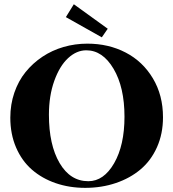

<svg xmlns="http://www.w3.org/2000/svg" viewBox="-20 -885 829 918"><path d="M466.8 -706.5 294.9 -803.2 333 -864.7 495.1 -747.6ZM387.2 13.2Q311.5 13.2 246.3 -9.3Q181.2 -31.7 132.8 -73.7Q84.5 -115.7 56.9 -179.7Q29.3 -243.7 29.3 -322.3Q29.3 -385.7 48.6 -441.9Q67.9 -498 102.3 -540.5Q136.7 -583 182.9 -613.8Q229 -644.5 283.9 -660.4Q338.9 -676.3 397.5 -676.3Q499 -676.3 580.8 -633.8Q662.6 -591.3 710.9 -510.5Q759.3 -429.7 759.3 -324.2Q759.3 -245.6 730.7 -181.4Q702.1 -117.2 651.9 -75Q601.6 -32.7 533.7 -9.8Q465.8 13.2 387.2 13.2ZM402.3 -18.6Q476.1 -18.6 525.6 -104.5Q575.2 -190.4 575.2 -327.1Q575.2 -467.8 522.9 -556.2Q470.7 -644.5 392.6 -644.5Q346.2 -644.5 305.7 -607.2Q265.1 -569.8 239.5 -498.3Q213.9 -426.8 213.9 -336.4Q213.9 -192.4 264.9 -105.5Q315.9 -18.6 402.3 -18.6Z"/></svg>

Font: Elstob
Style: Bold
Weight: 700
Designer: Peter S. Baker
Version: Version 1.015